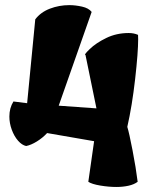

<svg xmlns="http://www.w3.org/2000/svg" viewBox="-20 -597 625 760"><path d="M526.9 -441.9Q526.9 -389.6 514.9 -283.9Q502.9 -178.2 483.9 -94.7Q491.2 -71.8 504.6 -2.2Q518.1 67.4 524.9 122.6Q510.7 133.3 488.5 138.2Q466.3 143.1 440.4 143.1Q410.6 143.1 377 137.5Q343.3 131.8 329.6 122.6L352.5 -38.1L166.5 -70.3Q148.9 -51.3 126 -37.1Q103 -22.9 83.5 -19Q66.9 -22.5 51.5 -40Q36.1 -57.6 26.6 -83.5Q17.1 -109.4 17.1 -135.7Q17.1 -169.4 33.2 -195.3L87.4 -188.5L119.6 -520.5Q141.1 -548.8 177.5 -562.7Q213.9 -576.7 254.4 -576.7Q278.3 -576.7 304.7 -570.8Q331.1 -564.9 342.8 -549.8L212.4 -178.7L361.8 -168L318.4 -379.4Q310.5 -378.9 335.2 -402.8Q359.9 -426.8 400.4 -446.5Q440.9 -466.3 489.7 -466.3Q509.8 -466.3 526.4 -459Q526.9 -455.1 526.9 -441.9Z"/></svg>

Font: Fruktur
Style: Regular
Weight: 400
Designer: Viktoriya Grabowska
Foundry: Viktoriya Grabowska
Version: Version 1.004; ttfautohint (v1.4.1)